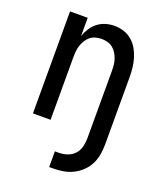

<svg xmlns="http://www.w3.org/2000/svg" viewBox="-138 -617 775 920"><g transform="rotate(20 250.0 -156.5)"><path d="M223 215V135H243Q265 135 286.5 127.5Q308 120 322.5 104Q337 88 342.5 66.5Q348 45 348 23V-320Q348 -335 346.5 -350.5Q345 -366 340 -380.5Q335 -395 327 -408Q319 -421 307 -430.5Q295 -440 280 -444Q265 -448 250 -448Q235 -448 220 -444Q205 -440 193 -430.5Q181 -421 173 -408Q165 -395 160 -380.5Q155 -366 153.5 -350.5Q152 -335 152 -320V0H62V-520H152V-427Q159 -448 171.5 -467.5Q184 -487 202 -501Q220 -515 242 -521.5Q264 -528 287 -528Q311 -528 334.5 -520.5Q358 -513 376.5 -497Q395 -481 407 -460Q419 -439 426 -415.5Q433 -392 435.5 -368Q438 -344 438 -320V23Q438 49 433.5 74.5Q429 100 417 123.5Q405 147 386 165Q367 183 344 194.5Q321 206 295 210.5Q269 215 243 215Z"/></g></svg>

Font: Iosevka Fixed Medium
Style: Regular
Weight: 500
Monospace: yes
Designer: Belleve Invis
Foundry: Belleve Invis
Version: Version 32.3.0